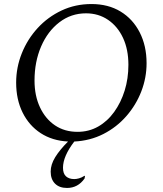

<svg xmlns="http://www.w3.org/2000/svg" viewBox="-20 -691 806 951"><path d="M312 240Q274 240 252.5 218.5Q231 197 231 159Q231 124 253.5 87.5Q276 51 317 10Q239 6 181.5 -31.5Q124 -69 92 -133.5Q60 -198 60 -282Q60 -357 88 -427Q116 -497 166.5 -552Q217 -607 285 -639Q353 -671 433 -671Q516 -671 577 -634Q638 -597 672 -530.5Q706 -464 706 -378Q706 -306 680 -238.5Q654 -171 606 -116Q558 -61 492.5 -27.5Q427 6 348 10Q292 83 292 140Q292 169 307 182.5Q322 196 348 196Q358 196 371 192.5Q384 189 398 180H401L399 193Q366 240 312 240ZM364 -38Q420 -38 466 -64Q512 -90 545.5 -136.5Q579 -183 597.5 -242.5Q616 -302 616 -370Q616 -446 589.5 -503Q563 -560 515.5 -592.5Q468 -625 406 -625Q332 -625 274 -580.5Q216 -536 183.5 -460.5Q151 -385 151 -292Q151 -217 178 -159.5Q205 -102 252.5 -70Q300 -38 364 -38Z"/></svg>

Font: Spectral
Style: Italic
Weight: 400
Italic angle: -10°
Designer: Jean-Baptiste Levee
Foundry: Production Type
Version: Version 2.001